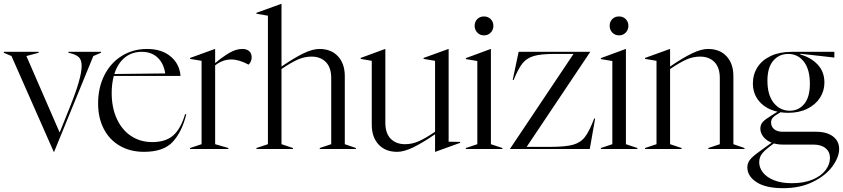

<svg xmlns="http://www.w3.org/2000/svg" viewBox="-40 -779 4408 1004"><path d="M20 -486 -20 -503V-508H162V-503L98 -486L272 -86L327 -223Q387 -372 387 -434Q387 -466 372 -480Q357 -494 327 -501L318 -503V-508H488V-503L448 -486L243 15H241Z M473 -238Q473 -321 506 -386Q539 -451 597.5 -487Q656 -523 729 -523Q805 -523 852 -484Q899 -445 904 -382H555Q544 -340 544 -293Q544 -216 571 -157.5Q598 -99 646 -67.5Q694 -36 756 -36Q826 -36 865.5 -70.5Q905 -105 928 -182L934 -181Q912 -91 864 -38Q816 15 713 15Q642 15 587.5 -16Q533 -47 503 -104.5Q473 -162 473 -238ZM824 -395Q816 -448 784 -478Q752 -508 701 -508Q649 -508 612 -477.5Q575 -447 558 -392Z M954 -5 1014 -25V-461L954 -471V-476L1084 -523H1085V-449Q1123 -481 1158.5 -502Q1194 -523 1227 -523Q1250 -523 1263 -511.5Q1276 -500 1276 -479Q1276 -457 1260 -441Q1210 -468 1169 -468Q1124 -468 1085 -437V-25L1154 -5V0H954Z M1301 -5 1361 -25V-697L1301 -707V-712L1431 -759H1432V-431Q1499 -477 1547 -500Q1595 -523 1630 -523Q1692 -523 1727.5 -484.5Q1763 -446 1763 -381V-25L1821 -5V0H1632V-5L1692 -25V-371Q1692 -426 1664 -454.5Q1636 -483 1589 -483Q1552 -483 1517 -467.5Q1482 -452 1432 -418V-25L1492 -5V0H1301Z M1904 -127V-461L1846 -471V-476L1974 -523H1975V-137Q1975 -82 2003 -53.5Q2031 -25 2078 -25Q2115 -25 2150 -40.5Q2185 -56 2235 -90V-461L2175 -471V-476L2305 -523H2306V-38L2366 -37V-32L2236 15H2235V-77Q2168 -31 2120 -8Q2072 15 2037 15Q1975 15 1939.5 -23.5Q1904 -62 1904 -127Z M2396 -5 2456 -25V-460L2396 -470V-475L2526 -523H2527V-25L2587 -5V0H2396ZM2442 -644Q2442 -665 2455.5 -679Q2469 -693 2491 -693Q2512 -693 2526 -679Q2540 -665 2540 -644Q2540 -623 2526 -608.5Q2512 -594 2491 -594Q2470 -594 2456 -608.5Q2442 -623 2442 -644Z M2627 -1 2959 -497H2860Q2788 -497 2751 -486Q2714 -475 2692 -447.5Q2670 -420 2646 -361H2641L2672 -508H3046V-507L2714 -11H2837Q2916 -11 2956 -22Q2996 -33 3019 -63Q3042 -93 3067 -159H3072L3044 0H2627Z M3102 -5 3162 -25V-460L3102 -470V-475L3232 -523H3233V-25L3293 -5V0H3102ZM3148 -644Q3148 -665 3161.5 -679Q3175 -693 3197 -693Q3218 -693 3232 -679Q3246 -665 3246 -644Q3246 -623 3232 -608.5Q3218 -594 3197 -594Q3176 -594 3162 -608.5Q3148 -623 3148 -644Z M3333 -5 3393 -25V-461L3333 -471V-476L3463 -523H3464V-431Q3531 -477 3579 -500Q3627 -523 3662 -523Q3724 -523 3759.5 -484.5Q3795 -446 3795 -381V-25L3853 -5V0H3664V-5L3724 -25V-371Q3724 -426 3696 -454.5Q3668 -483 3621 -483Q3584 -483 3549 -467.5Q3514 -452 3464 -418V-25L3524 -5V0H3333Z M3868 96Q3868 75 3880.5 58Q3893 41 3926 17L3995 -33Q3967 -44 3951.5 -64Q3936 -84 3936 -107Q3936 -127 3948.5 -141Q3961 -155 3997 -177L4026 -195Q3966 -208 3931.5 -247.5Q3897 -287 3897 -343Q3897 -390 3921 -427.5Q3945 -465 3991 -486.5Q4037 -508 4100 -508H4323V-478L4146 -498L4145 -494Q4200 -479 4235.5 -441.5Q4271 -404 4271 -347Q4271 -304 4248 -268Q4225 -232 4182 -210.5Q4139 -189 4081 -189Q4060 -189 4042 -192Q4013 -176 4002.5 -165Q3992 -154 3992 -139Q3992 -117 4008 -103.5Q4024 -90 4053 -90H4227Q4284 -90 4316 -65.5Q4348 -41 4348 0Q4348 42 4313.5 90Q4279 138 4212 171.5Q4145 205 4055 205Q3964 205 3916 173.5Q3868 142 3868 96ZM4101 179Q4163 179 4208 160.5Q4253 142 4276.5 111.5Q4300 81 4300 47Q4300 15 4277 -4Q4254 -23 4213 -23H4054Q4028 -23 4007 -29Q3962 3 3946 23Q3930 43 3930 69Q3930 98 3949.5 123Q3969 148 4007.5 163.5Q4046 179 4101 179ZM4090 -200Q4136 -200 4165.5 -235.5Q4195 -271 4195 -341Q4195 -416 4163.5 -456.5Q4132 -497 4082 -497Q4034 -497 4003.5 -461.5Q3973 -426 3973 -357Q3973 -282 4006 -241Q4039 -200 4090 -200Z"/></svg>

Font: Nyght Serif Light
Style: Regular
Weight: 300
Designer: Maksym Kobuzan
Version: Version 0.410